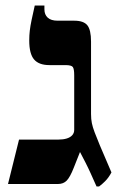

<svg xmlns="http://www.w3.org/2000/svg" viewBox="-20 -667 438 696"><path d="M330 9Q318 -18 308.5 -39Q299 -60 289.5 -78.5Q280 -97 270 -116L247 -58Q234 -25 222 -12.5Q210 0 190 0H9L49 -161H192Q209 -161 222 -165Q235 -169 242 -177Q249 -185 249 -196V-394Q249 -417 244 -424Q239 -431 217 -431H159Q121 -431 103.5 -451.5Q86 -472 86 -520Q86 -539 88 -556Q90 -573 94.5 -594.5Q99 -616 106 -647H141V-633Q141 -614 153 -603Q165 -592 189 -592H249Q283 -592 296.5 -575.5Q310 -559 310 -516V-254Q310 -235 313 -220.5Q316 -206 323 -187.5Q330 -169 342 -140L384 -42Q374 -23 361 -10Q348 3 339 9Z"/></svg>

Font: Noto Serif Hebrew
Style: Bold
Weight: 700
Version: Version 2.003